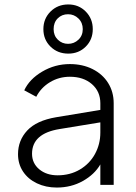

<svg xmlns="http://www.w3.org/2000/svg" viewBox="-20 -831 613 863"><path d="M61 -138Q61 -200 102.5 -244.5Q144 -289 232 -304L431 -337V-367Q431 -420 393 -453Q355 -486 294 -486Q245 -486 204.5 -461.5Q164 -437 143 -396L89 -425Q112 -475 169.5 -509Q227 -543 294 -543Q351 -543 396 -520.5Q441 -498 466 -458Q491 -418 491 -367V0H431V-92Q405 -47 352.5 -17.5Q300 12 235 12Q186 12 146 -7Q106 -26 83.5 -60Q61 -94 61 -138ZM239 -43Q295 -43 339 -69Q383 -95 407 -139Q431 -183 431 -235V-281L248 -251Q124 -231 124 -140Q124 -97 156.5 -70Q189 -43 239 -43ZM175 -700Q175 -747 207 -779Q239 -811 287 -811Q334 -811 365.5 -779Q397 -747 397 -700Q397 -653 365.5 -621.5Q334 -590 287 -590Q239 -590 207 -621.5Q175 -653 175 -700ZM286 -634Q313 -634 332.5 -652.5Q352 -671 352 -700Q352 -729 332.5 -748Q313 -767 286 -767Q258 -767 239.5 -748.5Q221 -730 221 -700Q221 -671 240 -652.5Q259 -634 286 -634Z"/></svg>

Font: Eudoxus Sans Light
Style: Regular
Weight: 300
Designer: Stijn de Vries
Foundry: tokotype
Version: Version 2.005